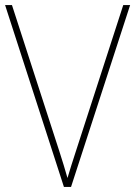

<svg xmlns="http://www.w3.org/2000/svg" viewBox="-20 -734 531 754"><path d="M491 -714H464L278 -140C264 -98 255 -68 245 -35C236 -68 225 -102 213 -140L27 -714H0L231 0H259Z"/></svg>

Font: Noto Sans Devanagari SemiCondensed Thin
Style: Regular
Weight: 100
Width: 4
Designer: Jelle Bosma - Monotype Design Team
Foundry: Monotype Imaging Inc.
Version: Version 2.004